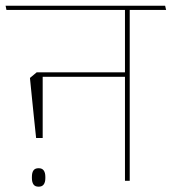

<svg xmlns="http://www.w3.org/2000/svg" viewBox="-35 -646 614 686"><path d="M428.5 -615H411.5V0H428.5ZM342.5 -610.5H558.5L555 -625.5H339ZM506 -610.5 502.5 -625.5H-15L-12 -610.5ZM418.5 -387.5H104.5V-371.5H418.5ZM94 -153H117.5V-387.5H96L72 -367.5Q76 -325.5 79.5 -292.8Q83 -260 86.2 -227.2Q89.5 -194.5 94 -153ZM103 21Q115.5 21 121.2 13Q127 5 127 -9.5Q127 -10 127 -11.8Q127 -13.5 127 -14Q127 -29 121.2 -37Q115.5 -45 103 -45Q90 -45 84.5 -37Q79 -29 79 -14Q79 -13.5 79 -11.8Q79 -10 79 -9.5Q79 4.5 84.5 12.8Q90 21 103 21Z"/></svg>

Font: Anek Devanagari Thin
Style: Regular
Weight: 250
Designer: Kailash Malviya (Devanagari) & Yesha Goshar (Latin)
Foundry: Ek Type
Version: Version 1.003